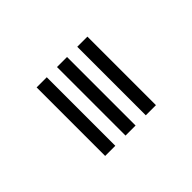

<svg xmlns="http://www.w3.org/2000/svg" viewBox="-35 -186 270 270"><g transform="rotate(45 100.5 -50.5)"><path d="M32.2 -80.8V-101H168.5V-80.8ZM32.2 -40.5V-60.5H168.5V-40.5ZM32.2 0V-20.2H168.5V0Z"/></g></svg>

Font: Big Shoulders Inline Text
Style: Bold
Weight: 700
Designer: Patric King
Foundry: XO Type Co
Version: Version 1.000